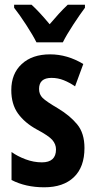

<svg xmlns="http://www.w3.org/2000/svg" viewBox="-20 -786 408 816"><path d="M268 -766Q248 -747 231 -728.5Q214 -710 191 -683Q146 -737 114 -766H40V-753Q63 -724 91.5 -680Q120 -636 135 -606H247Q263 -638 291.5 -681.5Q320 -725 341 -753V-766ZM227 -325Q176 -355 161 -370Q146 -385 146 -408Q146 -455 199 -455Q226 -455 251 -445Q276 -435 299 -419L334 -514Q266 -555 193 -555Q117 -555 72.5 -514Q28 -473 28 -403Q28 -343 56.5 -303.5Q85 -264 136 -236Q187 -209 202.5 -191Q218 -173 218 -151Q218 -96 158 -96Q123 -96 88.5 -109Q54 -122 29 -140V-21Q89 10 168 10Q249 10 294 -33Q339 -76 339 -157Q339 -220 308 -257.5Q277 -295 227 -325Z"/></svg>

Font: Noto Sans UI Condensed
Style: Bold
Weight: 700
Width: 3
Designer: Monotype Design Team
Foundry: Monotype Imaging Inc.
Version: 1.001